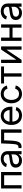

<svg xmlns="http://www.w3.org/2000/svg" viewBox="2196 -2780 596 5028"><g transform="rotate(-90 2494.0 -266.0)"><path d="M503.9 -535.6V0H417.5V-455.6H158.7V0H71.8V-535.6Z M801.8 11.2Q750.5 11.2 708.7 -7.8Q667 -26.9 642.6 -63.5Q618.2 -100.1 618.2 -152.8Q618.2 -199.2 636.2 -228Q654.3 -256.8 684.6 -273.2Q714.8 -289.6 752.2 -297.9Q789.6 -306.2 828.1 -311Q877 -317.9 907 -321.3Q937 -324.7 950.9 -332.8Q964.8 -340.8 964.8 -360.8V-364.3Q964.8 -396.5 951.9 -419.4Q939 -442.4 913.3 -455.1Q887.7 -467.8 850.6 -467.8Q812.5 -467.8 784.7 -455.6Q756.8 -443.4 740 -424.3Q723.1 -405.3 716.3 -384.3L631.8 -402.8Q647 -451.7 679.7 -482.7Q712.4 -513.7 756.3 -528.6Q800.3 -543.5 848.6 -543.5Q881.8 -543.5 917.2 -535.2Q952.6 -526.9 982.9 -506.3Q1013.2 -485.8 1032 -449.7Q1050.8 -413.6 1050.8 -358.4V0H965.8V-73.7H960.9Q951.7 -55.2 932.1 -35.4Q912.6 -15.6 880.6 -2.2Q848.6 11.2 801.8 11.2ZM815.9 -65.4Q865.2 -65.4 898.4 -84.2Q931.6 -103 948.2 -133.1Q964.8 -163.1 964.8 -196.8V-268.6Q959.5 -262.7 943.1 -258.1Q926.8 -253.4 905 -249.5Q883.3 -245.6 861.6 -242.7Q839.8 -239.7 824.2 -237.8Q793 -233.9 765.6 -224.4Q738.3 -214.8 721.7 -197Q705.1 -179.2 705.1 -148.4Q705.1 -121.6 719.2 -103Q733.4 -84.5 758.3 -75Q783.2 -65.4 815.9 -65.4Z M1131.3 0V-80.1H1150.9Q1175.3 -80.1 1191.4 -88.9Q1207.5 -97.7 1217.8 -120.8Q1228 -144 1233.6 -186.8Q1239.3 -229.5 1242.2 -298.3L1252 -535.6H1618.7V0H1531.7V-455.6H1334L1325.7 -267.6Q1321.3 -177.7 1305.7 -118.2Q1290 -58.6 1255.6 -29.3Q1221.2 0 1160.6 0Z M1986.3 11.7Q1908.2 11.7 1852.3 -23.2Q1796.4 -58.1 1766.1 -120.4Q1735.8 -182.6 1735.8 -264.6Q1735.8 -346.7 1766.1 -409.7Q1796.4 -472.7 1850.8 -508.5Q1905.3 -544.4 1977.5 -544.4Q2024.4 -544.4 2066.9 -528.3Q2109.4 -512.2 2142.6 -478.8Q2175.8 -445.3 2195.1 -394Q2214.4 -342.8 2214.4 -272V-240.2H1790.5V-313.5H2167L2127.9 -286.6Q2127.9 -340.3 2110.4 -381.1Q2092.8 -421.9 2059.3 -444.6Q2025.9 -467.3 1977.5 -467.3Q1929.2 -467.3 1894.5 -444.1Q1859.9 -420.9 1841.3 -382.1Q1822.8 -343.3 1822.8 -296.4V-251.5Q1822.8 -193.4 1842.8 -151.6Q1862.8 -109.9 1899.7 -87.6Q1936.5 -65.4 1986.8 -65.4Q2020.5 -65.4 2047.4 -75.4Q2074.2 -85.4 2093 -104.7Q2111.8 -124 2121.1 -151.9L2205.6 -136.2Q2193.8 -92.3 2163.3 -59.1Q2132.8 -25.9 2087.6 -7.1Q2042.5 11.7 1986.3 11.7Z M2548.8 11.7Q2475.6 11.7 2420.4 -23.2Q2365.2 -58.1 2334.2 -120.6Q2303.2 -183.1 2303.2 -265.1Q2303.2 -348.6 2334.2 -411.4Q2365.2 -474.1 2420.4 -509.3Q2475.6 -544.4 2548.8 -544.4Q2589.8 -544.4 2625.7 -533Q2661.6 -521.5 2690.4 -500.7Q2719.2 -480 2739.3 -450.2Q2759.3 -420.4 2768.6 -383.8L2684.6 -367.7Q2679.2 -389.6 2667.5 -407.7Q2655.8 -425.8 2638.4 -439Q2621.1 -452.1 2598.6 -459.5Q2576.2 -466.8 2548.8 -466.8Q2496.1 -466.8 2461.2 -439.7Q2426.3 -412.6 2408.7 -366.9Q2391.1 -321.3 2391.1 -265.1Q2391.1 -210 2408.7 -164.8Q2426.3 -119.6 2461.2 -92.8Q2496.1 -65.9 2548.8 -65.9Q2576.7 -65.9 2599.4 -73.2Q2622.1 -80.6 2639.2 -94Q2656.2 -107.4 2668 -126.2Q2679.7 -145 2685.5 -167.5L2770 -151.9Q2761.2 -114.7 2741 -84.7Q2720.7 -54.7 2691.7 -33Q2662.6 -11.2 2626.2 0.2Q2589.8 11.7 2548.8 11.7Z M3002 0V-458.5H2821.8V-535.6H3267.1V-458.5H3087.9V0Z M3793.5 0H3706.5V-390.6H3702.1L3441.4 0H3357.9V-535.6H3444.3V-144H3449.2L3710.4 -535.6H3793.5Z M4302.7 -315.4V-235.4H4002.9V-315.4ZM4023.4 -535.6V0H3937V-535.6ZM4369.6 -535.6V0H4283.2V-535.6Z M4667.5 11.2Q4616.2 11.2 4574.5 -7.8Q4532.7 -26.9 4508.3 -63.5Q4483.9 -100.1 4483.9 -152.8Q4483.9 -199.2 4502 -228Q4520 -256.8 4550.3 -273.2Q4580.6 -289.6 4617.9 -297.9Q4655.3 -306.2 4693.8 -311Q4742.7 -317.9 4772.7 -321.3Q4802.7 -324.7 4816.7 -332.8Q4830.6 -340.8 4830.6 -360.8V-364.3Q4830.6 -396.5 4817.6 -419.4Q4804.7 -442.4 4779.1 -455.1Q4753.4 -467.8 4716.3 -467.8Q4678.2 -467.8 4650.4 -455.6Q4622.6 -443.4 4605.7 -424.3Q4588.9 -405.3 4582 -384.3L4497.6 -402.8Q4512.7 -451.7 4545.4 -482.7Q4578.1 -513.7 4622.1 -528.6Q4666 -543.5 4714.4 -543.5Q4747.6 -543.5 4783 -535.2Q4818.4 -526.9 4848.6 -506.3Q4878.9 -485.8 4897.7 -449.7Q4916.5 -413.6 4916.5 -358.4V0H4831.5V-73.7H4826.7Q4817.4 -55.2 4797.9 -35.4Q4778.3 -15.6 4746.3 -2.2Q4714.4 11.2 4667.5 11.2ZM4681.6 -65.4Q4731 -65.4 4764.2 -84.2Q4797.4 -103 4814 -133.1Q4830.6 -163.1 4830.6 -196.8V-268.6Q4825.2 -262.7 4808.8 -258.1Q4792.5 -253.4 4770.8 -249.5Q4749 -245.6 4727.3 -242.7Q4705.6 -239.7 4689.9 -237.8Q4658.7 -233.9 4631.3 -224.4Q4604 -214.8 4587.4 -197Q4570.8 -179.2 4570.8 -148.4Q4570.8 -121.6 4585 -103Q4599.1 -84.5 4624 -75Q4648.9 -65.4 4681.6 -65.4Z"/></g></svg>

Font: Inter 20pt
Style: Regular
Weight: 400
Version: Version 4.001;git-66647c0bb